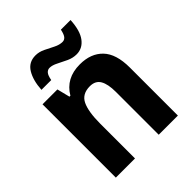

<svg xmlns="http://www.w3.org/2000/svg" viewBox="-209 -885 1013 1013"><g transform="rotate(-45 297.5 -378.5)"><path d="M355 -557Q437 -557 483.5 -508.5Q530 -460 530 -358V0H387V-320Q387 -378 369.5 -408Q352 -438 311 -438Q253 -438 231.5 -393.5Q210 -349 210 -259V0H67V-547H178L196 -475H203Q251 -557 355 -557ZM117 -605Q121 -672 146.5 -714Q172 -756 223 -756Q250 -756 276.5 -743Q303 -730 327.5 -717.5Q352 -705 375 -705Q389 -705 398.5 -716.5Q408 -728 414 -757H486Q482 -681 453.5 -643.5Q425 -606 381 -606Q353 -606 326 -618.5Q299 -631 274 -644Q249 -657 229 -657Q215 -657 205 -645.5Q195 -634 190 -605Z"/></g></svg>

Font: Noto Sans Hebrew SemiCondensed
Style: Bold
Weight: 700
Width: 4
Designer: Monotype Design Team
Foundry: Monotype Imaging Inc.
Version: Version 2.004; ttfautohint (v1.8.4.7-5d5b)